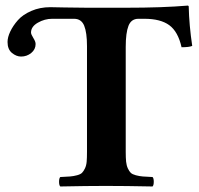

<svg xmlns="http://www.w3.org/2000/svg" viewBox="-20 -673 722 695"><path d="M92.3 -555.2Q92.3 -548.8 100.6 -535.6Q108.9 -522.5 108.9 -513.7Q108.9 -494.1 93 -481.2Q77.1 -468.3 56.2 -468.3Q39.1 -468.3 23.2 -481.4Q7.3 -494.6 7.3 -521Q7.3 -538.1 17.1 -558.8Q26.9 -579.6 44.7 -599.9Q62.5 -620.1 93.5 -633.5Q124.5 -647 162.1 -647Q176.8 -647 214.1 -646Q251.5 -645 294.9 -645H436Q568.8 -645 660.2 -652.8Q661.1 -652.8 662.1 -651.6Q663.1 -650.4 663.1 -649.9Q664.6 -582 675.8 -506.8Q665 -502 637.2 -502Q624.5 -558.6 592.8 -581.8Q561 -605 502.9 -605H481Q455.1 -605 445.1 -579.6Q435.1 -554.2 435.1 -502.9V-123Q435.1 -101.6 436.5 -87.6Q438 -73.7 442.9 -63.2Q447.8 -52.7 453.4 -47.4Q459 -42 471.7 -38.6Q484.4 -35.2 496.8 -34.2Q509.3 -33.2 532.2 -32.2Q536.6 -27.8 536.6 -15.1Q536.6 -2.4 532.2 2Q432.6 0 362.8 0Q295.9 0 198.2 2Q193.8 -2.4 193.8 -15.1Q193.8 -27.8 198.2 -32.2Q221.2 -33.2 233.6 -34.2Q246.1 -35.2 258.8 -38.6Q271.5 -42 276.9 -47.4Q282.2 -52.7 287.4 -63.2Q292.5 -73.7 293.7 -87.6Q294.9 -101.6 294.9 -123V-505.9Q294.9 -555.2 284.7 -580.1Q274.4 -605 248 -605H168.9Q141.6 -605 116.9 -590.8Q92.3 -576.7 92.3 -555.2Z"/></svg>

Font: Linux Libertine G
Style: Bold
Weight: 700
Designer: Philipp H. Poll
Foundry: Philipp H. Poll
Version: Version 5.0.3